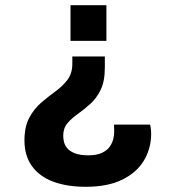

<svg xmlns="http://www.w3.org/2000/svg" viewBox="-20 -546 651 738"><path d="M310 172Q237 172 184 152Q131 132 102.5 92Q74 52 74 -6Q74 -59 92.5 -93.5Q111 -128 138.5 -151.5Q166 -175 193.5 -195Q221 -215 239.5 -239.5Q258 -264 258 -301V-329H383V-286Q383 -234 367 -201Q351 -168 327 -146.5Q303 -125 279 -108Q255 -91 239 -72Q223 -53 223 -24Q223 -15 225.5 -2.5Q228 10 237 22Q246 34 266 42.5Q286 51 320 51Q352 51 372 41.5Q392 32 402 17.5Q412 3 415.5 -12.5Q419 -28 419 -40Q419 -52 418.5 -59.5Q418 -67 418 -67H557Q557 -67 559 -56.5Q561 -46 561 -32Q561 24 533.5 70.5Q506 117 450 144.5Q394 172 310 172ZM251 -389V-526H389V-389Z"/></svg>

Font: Archivo VF Beta
Style: Regular
Weight: 400
Designer: Hector Gatti
Foundry: Omnibus-Type
Version: Version 1.002